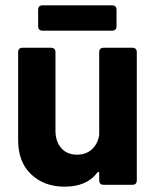

<svg xmlns="http://www.w3.org/2000/svg" viewBox="-20 -693 585 720"><path d="M369 -514H476Q493 -514 493 -497V-17Q493 0 476 0H369Q352 0 352 -17V-44Q352 -48 349.5 -48.5Q347 -49 345 -46Q306 7 222 7Q146 7 97 -39Q48 -85 48 -168V-497Q48 -514 65 -514H171Q188 -514 188 -497V-203Q188 -163 209.5 -138Q231 -113 269 -113Q303 -113 325 -133.5Q347 -154 352 -187V-497Q352 -514 369 -514ZM123 -595V-656Q123 -673 140 -673H400Q417 -673 417 -656V-595Q417 -578 400 -578H140Q123 -578 123 -595Z"/></svg>

Font: Barlow
Style: Bold
Weight: 700
Designer: Jeremy Tribby
Foundry: Jeremy Tribby
Version: Version 1.101 August 23, 2024